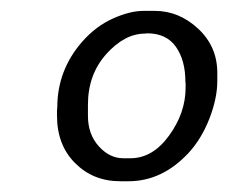

<svg xmlns="http://www.w3.org/2000/svg" viewBox="-20 -692 423 355"><path d="M323.2 -530.3V-537.1L322.8 -540.5Q322.8 -580.6 305.2 -605.5Q287.6 -630.4 252 -630.4L248.5 -629.9Q210.4 -629.9 176.5 -592Q142.6 -554.2 142.6 -498.5V-478Q142.6 -443.8 162.6 -421.6Q182.6 -399.4 208 -399.4H221.2Q262.2 -399.4 292.7 -441.4Q323.2 -483.4 323.2 -530.3ZM245.6 -671.9H266.1Q311 -671.9 346.4 -638.9Q381.8 -606 381.8 -557.1V-542.5Q381.8 -510.3 367.2 -472.7Q352.5 -435.1 328.6 -409.2Q279.8 -356.9 217.8 -356.9H202.1Q152.3 -356.9 118.9 -390.4Q85.4 -423.8 85.4 -478V-488.3L85.9 -493.2Q85.9 -562 131.8 -614.7Q157.2 -643.6 188.7 -657.7Q220.2 -671.9 245.6 -671.9Z"/></svg>

Font: Averia Sans Libre Light
Style: Italic
Weight: 300
Italic angle: -8.5°
Version: Version 1.002